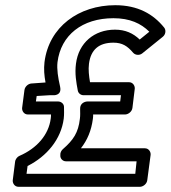

<svg xmlns="http://www.w3.org/2000/svg" viewBox="-20 -693 656 738"><path d="M233 -73H505L500 -25H82L86 -55C160 -92 215 -158 225 -237C227 -254 226 -268 226 -282C226 -294 215 -303 203 -303H118L121 -324L171 -327H183C183 -327 219 -323 211 -360C203 -395 198 -427 201 -454C214 -558 296 -623 416 -623C479 -623 522 -603 554 -571L517 -541C492 -565 462 -579 422 -579C342 -579 282 -528 272 -448C267 -410 273 -377 279 -345C281 -334 291 -327 301 -327H445L442 -303H317C307 -303 287 -297 288 -274C288 -261 289 -250 287 -236C281 -183 262 -155 222 -120C216 -115 213 -108 212 -102V-98C210 -83 222 -73 233 -73ZM291 -123C316 -155 331 -191 337 -236C338 -242 338 -247 338 -253H461C472 -253 487 -263 489 -278L498 -352C499 -363 491 -377 476 -377H326C322 -401 319 -425 322 -448C329 -502 360 -529 416 -529C450 -529 470 -516 492 -490C500 -481 516 -479 527 -488L605 -551C617 -560 619 -577 611 -587C569 -639 510 -673 423 -673C283 -673 168 -590 151 -454C148 -427 150 -403 155 -376L100 -372C89 -371 76 -361 74 -347L65 -278C64 -267 72 -253 87 -253H176C176 -248 176 -242 175 -237C167 -175 122 -123 55 -94C47 -91 39 -81 38 -71L29 0C28 11 36 25 51 25H518C529 25 544 15 546 0L559 -98C560 -109 552 -123 537 -123Z"/></svg>

Font: Falling Sky
Style: ExtOuObl
Weight: 400
Designer: Paul D. Hunt
Foundry: Adobe Systems Incorporated
Version: Version 1.02